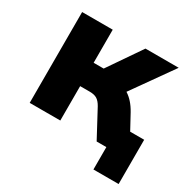

<svg xmlns="http://www.w3.org/2000/svg" viewBox="-148 -697 998 987"><g transform="rotate(30 350.5 -203.0)"><path d="M68.4 -539.1H250V-342.8H309.6L444.3 -539.1H641.6L470.7 -297.9Q511.7 -272.5 542 -217.8L589.8 -129.9H672.9V132.8H523.4V0H465.8L379.9 -160.2Q366.2 -184.6 350.1 -194.3Q334 -204.1 306.6 -204.1H250V0H68.4Z"/></g></svg>

Font: Min Sans Black
Style: Regular
Weight: 900
Designer: Jinseong-Kim, NotoSansCJK, Nunito
Foundry: Jinseong-Kim
Version: Version 1.000